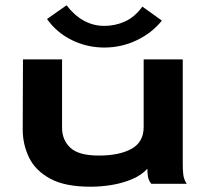

<svg xmlns="http://www.w3.org/2000/svg" viewBox="-20 -696 790 727"><path d="M323 11Q226 11 170 -19.5Q114 -50 90 -99.5Q66 -149 66 -206L67 -471H215V-212Q215 -166 246.5 -136.5Q278 -107 354 -107Q432 -107 478 -132.5Q524 -158 524 -215V-471H672V-74Q672 -53 674 -35Q676 -17 687 0H553Q543 -12 540.5 -26Q538 -40 538 -57Q516 -33 481 -18Q446 -3 405 4Q364 11 323 11ZM519 -671 593 -618Q555 -571 497.5 -543.5Q440 -516 375 -516Q310 -516 252.5 -544Q195 -572 158 -624L232 -676Q261 -638 297 -618Q333 -598 375 -598Q417 -598 454 -615Q491 -632 519 -671Z"/></svg>

Font: Inconsolata ExtraExpanded Black
Style: Regular
Weight: 900
Width: 8
Monospace: yes
Designer: Raph Levien, Cyreal, Brenton Simpson
Foundry: Raph Levien, Cyreal, Google
Version: Version 3.001; ttfautohint (v1.8.2.53-6de2)